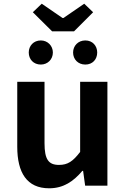

<svg xmlns="http://www.w3.org/2000/svg" viewBox="-20 -1001 677 1035"><path d="M322 -904H317L205 -981L157 -935L261 -832H379L482 -935L434 -981ZM200 -653C237 -653 265 -681 265 -718C265 -754 237 -783 200 -783C161 -783 135 -754 135 -718C135 -681 161 -653 200 -653ZM440 -653C479 -653 504 -681 504 -718C504 -754 479 -783 440 -783C401 -783 374 -754 374 -718C374 -681 401 -653 440 -653ZM245 14C322 14 376 -23 424 -80H428L439 0H559V-560H412V-182C373 -131 345 -112 298 -112C242 -112 220 -141 220 -229V-560H73V-210C73 -70 125 14 245 14Z"/></svg>

Font: Spoqa Han Sans Neo Bold
Style: Bold
Weight: 700
Designer: [Spoqa Han Sans Neo] Dong-huui Kim  Younghwa Kang  Yujin Lee  [Noto Sans] Ryoko NISHIZUKA  (kana & ideographs); Paul D. 
Foundry: Spoqa (http://www.spoqa-han-sans.com)
Version: Version 1.100;hotconv 1.0.109;makeotfexe 2.5.65596